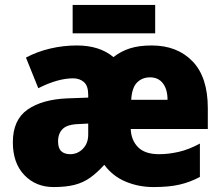

<svg xmlns="http://www.w3.org/2000/svg" viewBox="-20 -747 898 777"><path d="M594 -563Q697 -563 759 -499Q821 -435 821 -309V-225H509Q511 -179 539 -151Q567 -123 624 -123Q662 -123 703.5 -132.5Q745 -142 789 -166V-31Q750 -10 707 0Q664 10 601 10Q541 10 488.5 -12Q436 -34 402 -80Q373 -48 345 -28Q317 -8 282 1Q247 10 197 10Q125 10 78.5 -38.5Q32 -87 32 -171Q32 -262 91.5 -303.5Q151 -345 254 -349L337 -352V-363Q337 -400 319.5 -415Q302 -430 276 -430Q214 -430 135 -390L85 -514Q130 -538 183 -550.5Q236 -563 291 -563Q383 -563 439 -516Q470 -540 506.5 -551.5Q543 -563 594 -563ZM587 -434Q556 -434 535 -413.5Q514 -393 511 -343H658Q658 -385 639.5 -409.5Q621 -434 587 -434ZM301 -245Q253 -244 234 -225.5Q215 -207 215 -175Q215 -147 228 -135Q241 -123 264 -123Q294 -123 315.5 -145Q337 -167 337 -202V-247ZM608 -727V-612H274V-727Z"/></svg>

Font: Noto Sans SemiCondensed Black
Style: Regular
Weight: 900
Width: 4
Designer: Monotype Design Team
Foundry: Monotype Imaging Inc.
Version: Version 2.013; ttfautohint (v1.8.4.7-5d5b)